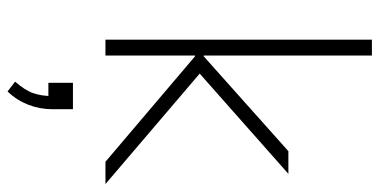

<svg xmlns="http://www.w3.org/2000/svg" viewBox="-268 -477 1004 508"><g transform="rotate(90 234.0 -223.0)"><path d="M85 0V-705H127V-260H129L380 -484H440L154 -231V-267L467 0H408L129 -237H127V0ZM222 259 196 239Q219 213 226.5 191Q234 169 234 144L249 151H199V86H269V140Q269 174 257 204.5Q245 235 222 259Z"/></g></svg>

Font: Nunito Sans 12pt ExtraLight
Style: Regular
Weight: 200
Designer: Vernon Adams
Foundry: Vernon Adams
Version: Version 3.101;gftools[0.9.27]